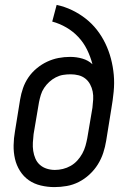

<svg xmlns="http://www.w3.org/2000/svg" viewBox="-20 -755 540 783"><path d="M202 8Q174 8 146.5 1.5Q119 -5 97.5 -20Q76 -35 61.5 -58Q47 -81 41 -107.5Q35 -134 35.5 -162.5Q36 -191 41 -219L62 -349Q66 -373 74 -396Q82 -419 96 -439.5Q110 -460 130 -476.5Q150 -493 172.5 -503.5Q195 -514 218.5 -518.5Q242 -523 266 -523Q292 -523 316 -516Q340 -509 357 -493Q349 -524 335 -552.5Q321 -581 299.5 -604Q278 -627 250.5 -643Q223 -659 193 -667L211 -735Q244 -728 274 -713.5Q304 -699 329.5 -679Q355 -659 375 -633.5Q395 -608 409.5 -578Q424 -548 432.5 -515.5Q441 -483 444 -449.5Q447 -416 443.5 -380.5Q440 -345 434 -311L413 -181Q409 -156 401 -131.5Q393 -107 379 -84.5Q365 -62 345 -43.5Q325 -25 301.5 -13Q278 -1 252.5 3.5Q227 8 202 8ZM204 -62Q220 -62 236.5 -66Q253 -70 268 -78.5Q283 -87 295 -100Q307 -113 315.5 -128.5Q324 -144 328.5 -160Q333 -176 336 -192L357 -316Q359 -333 360 -349.5Q361 -366 358 -381.5Q355 -397 347.5 -411Q340 -425 328 -434.5Q316 -444 300.5 -448Q285 -452 268 -452Q252 -452 237 -449.5Q222 -447 207.5 -439.5Q193 -432 181 -421Q169 -410 160 -396.5Q151 -383 146.5 -368Q142 -353 139 -338L117 -208Q115 -191 114 -173.5Q113 -156 115.5 -139.5Q118 -123 124.5 -108Q131 -93 143 -82.5Q155 -72 171 -67Q187 -62 204 -62Z"/></svg>

Font: Iosevka Slab
Style: Italic
Weight: 400
Italic angle: -9°
Monospace: yes
Designer: Belleve Invis
Foundry: Belleve Invis
Version: Version 11.1.0; ttfautohint (v1.8.3)